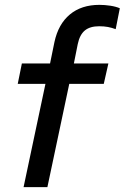

<svg xmlns="http://www.w3.org/2000/svg" viewBox="-20 -770 513 790"><path d="M77 0 167 -425H53L70 -509H186L204 -597Q220 -671 267.5 -710.5Q315 -750 389 -750Q411 -750 434 -746.5Q457 -743 473 -736L456 -650Q440 -656 424 -659Q408 -662 388 -662Q350 -662 329 -644.5Q308 -627 300 -589L284 -509H426L407 -425H265L175 0Z"/></svg>

Font: Red Hat Display SemiBold
Style: Italic
Weight: 600
Italic angle: -12°
Designer: Pentagram, MCKL
Foundry: Pentagram, MCKL
Version: Version 1.023